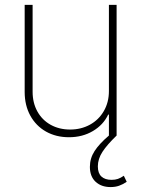

<svg xmlns="http://www.w3.org/2000/svg" viewBox="-20 -550 574 779"><path d="M421.9 -530.3H453.1V0Q414.6 37.1 395.8 65.9Q377 94.7 377 125Q377 152.8 391.6 166.3Q406.2 179.7 432.6 179.7Q447.3 179.7 458.5 175.8Q469.7 171.9 482.4 163.1L494.1 187.5Q478.5 198.2 463.1 203.6Q447.8 209 428.7 209Q391.1 209 367.9 187.5Q344.7 166 344.7 127Q344.7 92.3 363.8 62.7Q382.8 33.2 421.9 0V-85H418.9Q399.4 -43.5 356.9 -18.3Q314.5 6.8 259.8 6.8Q207.5 6.8 166.7 -16.1Q126 -39.1 103 -80.8Q80.1 -122.6 80.1 -176.8V-530.3H112.3V-177.7Q112.3 -132.8 131.6 -97.9Q150.9 -63 185.5 -43.7Q220.2 -24.4 264.6 -24.4Q308.6 -24.4 344.5 -43.9Q380.4 -63.5 401.1 -99.1Q421.9 -134.8 421.9 -180.7Z"/></svg>

Font: Pretendard Std Thin
Style: Regular
Weight: 100
Designer: Base glyphs from Inter by Rasmus Andersson; Hangeul glyphs from Noto Sans CJK(Source Han Sans) by Jang Soo-young and Kan
Foundry: Kil Hyung-jin
Version: Version 1.309